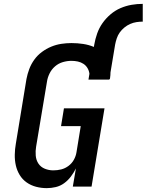

<svg xmlns="http://www.w3.org/2000/svg" viewBox="-20 -966 759 994"><path d="M222 8Q194 8 167 1Q140 -6 118 -21.5Q96 -37 82 -60Q68 -83 62 -109.5Q56 -136 56.5 -165Q57 -194 62 -222L117 -557Q122 -583 131.5 -608.5Q141 -634 157.5 -657Q174 -680 197 -697Q220 -714 245.5 -724.5Q271 -735 297.5 -739Q324 -743 350 -743Q381 -743 410.5 -738.5Q440 -734 466 -723L468 -735Q473 -764 483 -792.5Q493 -821 510.5 -846Q528 -871 552 -891.5Q576 -912 604 -924Q632 -936 661 -941Q690 -946 719 -946V-854Q703 -854 686.5 -851.5Q670 -849 654 -842Q638 -835 624 -823.5Q610 -812 600 -798Q590 -784 584.5 -767.5Q579 -751 576 -735L552 -591Q552 -584 551.5 -577.5Q551 -571 550 -564Q550 -562 549.5 -560Q549 -558 548 -556H546V-554H438L443 -584Q441 -600 433 -613.5Q425 -627 412 -635.5Q399 -644 383 -647.5Q367 -651 350 -651Q328 -651 305.5 -644.5Q283 -638 265 -622.5Q247 -607 236.5 -585.5Q226 -564 223 -542L167 -207Q163 -184 165 -160.5Q167 -137 179 -119Q191 -101 212 -92.5Q233 -84 256 -84Q277 -84 297 -89Q317 -94 334.5 -107Q352 -120 362.5 -139Q373 -158 376 -178L398 -313H296L311 -405H521L454 0H357L373 -94Q362 -72 347 -52Q332 -32 312 -17.5Q292 -3 268.5 2.5Q245 8 222 8Z"/></svg>

Font: Iosevka Slab SmBdExObl
Style: Regular
Weight: 600
Width: 7
Italic angle: -9°
Monospace: yes
Designer: Belleve Invis
Foundry: Belleve Invis
Version: Version 11.1.0; ttfautohint (v1.8.3)